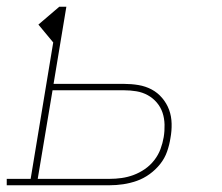

<svg xmlns="http://www.w3.org/2000/svg" viewBox="-38 -550 658 570"><path d="M-18 0V-19H53L120 -424L76 -477L138 -530H159L121 -301H330Q352 -301 373 -297.5Q394 -294 412 -284.5Q430 -275 443.5 -259Q457 -243 464 -224Q471 -205 471.5 -183Q472 -161 468 -140Q465 -120 458 -100Q451 -80 437.5 -63Q424 -46 406 -33Q388 -20 368 -13Q348 -6 327.5 -3Q307 0 287 0ZM74 -19H287Q305 -19 323 -21.5Q341 -24 358.5 -30.5Q376 -37 392 -48Q408 -59 420 -74.5Q432 -90 438.5 -107.5Q445 -125 448 -143Q451 -161 450.5 -180Q450 -199 444.5 -215.5Q439 -232 427.5 -245.5Q416 -259 400.5 -267.5Q385 -276 367 -279Q349 -282 330 -282H118Z"/></svg>

Font: Iosevka Slab ThExObl
Style: Regular
Weight: 100
Width: 7
Italic angle: -9°
Monospace: yes
Designer: Belleve Invis
Foundry: Belleve Invis
Version: Version 11.1.1; ttfautohint (v1.8.3)